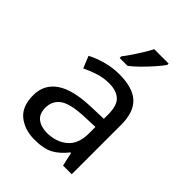

<svg xmlns="http://www.w3.org/2000/svg" viewBox="-220 -879 1002 1002"><g transform="rotate(45 280.5 -378.0)"><path d="M288 -545Q386 -545 433 -502Q480 -459 480 -365V0H416L399 -76H395Q360 -32 321.5 -11Q283 10 215 10Q142 10 94 -28.5Q46 -67 46 -149Q46 -229 109 -272.5Q172 -316 303 -320L394 -323V-355Q394 -422 365 -448Q336 -474 283 -474Q241 -474 203 -461.5Q165 -449 132 -433L105 -499Q140 -518 188 -531.5Q236 -545 288 -545ZM314 -259Q214 -255 175.5 -227Q137 -199 137 -148Q137 -103 164.5 -82Q192 -61 235 -61Q303 -61 348 -98.5Q393 -136 393 -214V-262ZM429 -756Q417 -738 392 -709.5Q367 -681 338.5 -652.5Q310 -624 286 -606H228V-618Q243 -637 260.5 -663Q278 -689 295 -716.5Q312 -744 323 -766H429Z"/></g></svg>

Font: Noto Sans Hebrew Droid SemiBold
Style: Regular
Weight: 600
Designer: Monotype Design Team
Foundry: Monotype Imaging Inc.
Version: Version 1.100; ttfautohint (v1.8.4.7-5d5b)